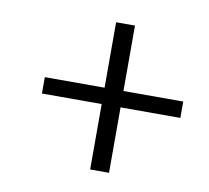

<svg xmlns="http://www.w3.org/2000/svg" viewBox="-59 -603 640 587"><g transform="rotate(10 261.0 -309.5)"><path d="M256.3 -80.6V-283.7H70.8V-334.5H256.3V-537.6H314.9V-334.5H500.5V-283.7H314.9V-80.6Z"/></g></svg>

Font: Elstob 6pt
Style: Italic
Weight: 400
Italic angle: -20°
Designer: Peter S. Baker
Version: Version 1.015